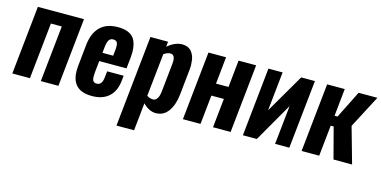

<svg xmlns="http://www.w3.org/2000/svg" viewBox="-75 -980 3101 1564"><g transform="rotate(15 1475.5 -198.0)"><path d="M27.3 0 87.9 -578.1H476.6L416 0H267.6L317.4 -474.1H225.6L175.8 0Z M700.2 9.8Q602.5 9.8 560.5 -43.5Q526.9 -86.4 527.3 -159.7Q527.3 -177.7 529.3 -197.3L548.3 -380.4Q559.1 -481.4 612.5 -534.4Q666 -587.4 762.2 -587.4Q860.8 -587.4 898.4 -533.7Q927.2 -492.2 927.2 -419.9Q927.2 -398.4 924.8 -373.5L915 -280.8H685.1L675.3 -187.5Q673.3 -164.1 673.3 -145.5Q673.8 -143.1 673.8 -141.1Q673.8 -121.1 682.9 -109.4Q691.9 -97.7 710.9 -97.7Q734.9 -97.7 747.3 -114.3Q759.8 -130.9 763.2 -164.6L769 -216.8H908.2L903.3 -171.9Q894 -84 841.8 -37.1Q789.6 9.8 700.2 9.8ZM692.9 -352.5H783.2L789.1 -409.2Q790 -420.9 790 -430.2Q790 -452.1 784.2 -463.9Q775.4 -480.5 750.7 -480.7Q726.1 -481 714.1 -461.9Q702.1 -442.9 697.3 -395Z M956.5 190.4 1037.1 -578.1H1185.5L1181.6 -534.7Q1243.2 -587.4 1304.2 -587.4H1307.6Q1331.5 -586.9 1350.3 -578.9Q1369.1 -570.8 1380.9 -556.9Q1392.6 -543 1400.9 -524.9Q1409.2 -506.8 1412.1 -486.3Q1415 -465.8 1416 -444.3Q1416 -439 1416 -434.1Q1416 -418.5 1414.1 -403.3L1391.6 -188Q1382.3 -100.1 1343.5 -45.2Q1304.7 9.8 1238.3 9.8Q1181.6 9.8 1129.4 -43.5L1105 190.4ZM1187.5 -92.3Q1205.1 -92.3 1217 -105.2Q1229 -118.2 1234.1 -136.7Q1239.3 -155.3 1242.2 -181.6L1266.1 -411.6Q1267.6 -424.3 1267.6 -435.1Q1267.6 -490.7 1230 -490.7Q1228.5 -490.7 1227.1 -490.7Q1204.1 -490.2 1174.3 -469.7L1136.2 -108.9Q1161.1 -92.3 1187.5 -92.3Z M1465.8 0 1526.4 -578.1H1674.8L1651.4 -349.6H1756.8L1780.3 -578.1H1928.7L1868.2 0H1719.7L1745.6 -245.6H1640.1L1614.3 0Z M1971.7 0 2032.2 -578.1H2151.9L2117.2 -249.5L2308.6 -578.1H2424.3L2363.3 0H2243.2L2277.8 -328.1L2089.4 0Z M2466.8 0 2527.3 -578.1H2675.8L2651.9 -346.7H2677.2L2792.5 -578.1H2951.2L2807.1 -303.2L2892.6 0H2735.8L2667.5 -260.3H2642.6L2615.2 0Z"/></g></svg>

Font: Oswald
Style: Demi-Bold
Weight: 600
Designer: Vernon Adams
Foundry: Vernon Adams
Version: 3.0; ttfautohint (v0.94.23-7a4d-dirty) -l 8 -r 50 -G 200 -x 